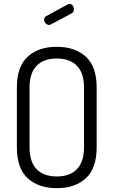

<svg xmlns="http://www.w3.org/2000/svg" viewBox="-20 -975 592 1001"><path d="M235.6 -845Q226 -845 218 -853.4Q210 -861.9 210 -872.7Q210 -886 221 -891L333 -952Q336 -955 341 -955Q352.4 -955 358.7 -946.4Q365 -937.9 365 -926.9Q365 -911 353 -905L246.3 -848.1Q242 -845 235.6 -845ZM68 -208V-518Q68 -628 124.4 -679.5Q180.8 -731 276 -731Q371 -731 427.5 -679.5Q484 -628 484 -518V-208Q484 -96.9 427.5 -45.5Q371 6 276 6Q180.8 6 124.4 -45.5Q68 -96.9 68 -208ZM276.1 -670Q208 -670 171 -632Q134 -594 134 -518V-208Q134 -130.6 171 -92.8Q208 -55 276.1 -55Q344.3 -55 381.1 -93.2Q418 -131.5 418 -208V-518Q418 -594 381.1 -632Q344.3 -670 276.1 -670Z"/></svg>

Font: Dosis
Style: Regular
Weight: 400
Designer: Edgar Tolentino, Pablo Impallari, Igino Marini
Foundry: Edgar Tolentino, Pablo Impallari, Igino Marini
Version: Version 1.007;Glyphs 3.1.1 (3134)